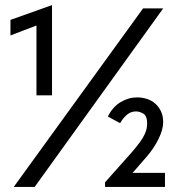

<svg xmlns="http://www.w3.org/2000/svg" viewBox="-20 -733 681 753"><path d="M116 0H34L541 -700H620ZM123 -633 21 -594V-655L184 -713V-359H123ZM392 -18 497 -136Q516 -158 528 -174.5Q540 -191 546.5 -204.5Q553 -218 555 -228.5Q557 -239 557 -249Q557 -278 542.5 -287Q528 -296 513 -296Q494 -296 479 -284Q464 -272 451 -250L403 -276Q422 -314 453 -332.5Q484 -351 517 -351Q538 -351 556.5 -345Q575 -339 589 -326.5Q603 -314 611.5 -296Q620 -278 620 -254Q620 -225 601.5 -187.5Q583 -150 554 -117L500 -55H627V0H392Z"/></svg>

Font: Tilda Sans
Style: Regular
Weight: 400
Designer: ParaType Ltd
Foundry: ParaType Ltd
Version: Version 1.009